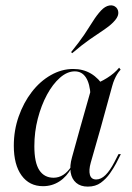

<svg xmlns="http://www.w3.org/2000/svg" viewBox="-20 -683 491 716"><path d="M140.3 11.3Q89.5 11.3 60.5 -28.6Q31.5 -68.5 31.5 -139.5Q31.5 -196.8 49.6 -248.4Q67.7 -300 98.4 -339.9Q129 -379.8 169.4 -402.8Q209.7 -425.8 253.2 -425.8Q290.3 -425.8 319.4 -408.5Q348.4 -391.1 369.4 -357.3L317.7 -326.6Q315.3 -371 300.4 -394Q285.5 -416.9 258.9 -416.9Q230.6 -416.9 203.6 -393.1Q176.6 -369.4 155.2 -329.8Q133.9 -290.3 121 -240.7Q108.1 -191.1 108.1 -137.9Q108.1 -76.6 126.6 -48.4Q145.2 -20.2 179.8 -20.2Q199.2 -20.2 216.1 -31Q233.1 -41.9 246.8 -63.7V-57.3Q229 -24.2 201.6 -6.5Q174.2 11.3 140.3 11.3ZM279 -206.5 324.2 -366.1Q351.6 -375 379.4 -392.3Q407.3 -409.7 424.2 -430.6L429.8 -423.4Q421.8 -414.5 416.5 -405.6Q411.3 -396.8 406.9 -386.7Q402.4 -376.6 398.4 -362.1L355.6 -206.5ZM318.5 -76.6Q310.5 -48.4 315.3 -31Q320.2 -13.7 338.7 -13.7Q356.5 -13.7 373.4 -30.2Q390.3 -46.8 406.5 -78.2L421.8 -108.1H430.6L412.9 -73.4Q404 -56.5 389.9 -36.3Q375.8 -16.1 356 -1.6Q336.3 12.9 307.3 12.9Q280.6 12.9 264.1 -1.2Q247.6 -15.3 243.5 -39.9Q239.5 -64.5 248.4 -96L279 -206.5H355.6ZM249.2 -484.7 245.2 -488.7Q276.6 -527.4 295.2 -555.2Q313.7 -583.1 327 -604.4Q340.3 -625.8 356.5 -643.5Q371.8 -659.7 387.5 -662.5Q403.2 -665.3 413.7 -654.8Q422.6 -645.2 421 -631Q419.4 -616.9 401.6 -599.2Q387.1 -584.7 365.7 -570.6Q344.4 -556.5 315.7 -536.7Q287.1 -516.9 249.2 -484.7Z"/></svg>

Font: Playfair 144pt SemiCondensed
Style: Italic
Weight: 400
Width: 4
Italic angle: -15.6°
Designer: Claus Eggers Sørensen
Foundry: Claus Eggers Sørensen
Version: Version 2.203